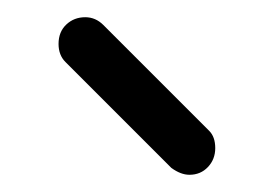

<svg xmlns="http://www.w3.org/2000/svg" viewBox="-20 -802 313 223"><path d="M200 -599Q190 -599 179 -607L56 -730Q48 -738 48 -751Q48 -765 57 -773.5Q66 -782 79 -782Q91 -782 100 -773L223 -650Q230 -643 230 -630Q230 -617 221.5 -608Q213 -599 200 -599Z"/></svg>

Font: ComfortaaLight
Style: Regular
Weight: 300
Designer: Johan Aakerlund
Foundry: Johan Aakerlund
Version: Version 3.104; ttfautohint (v1.8.1.43-b0c9)